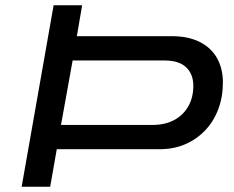

<svg xmlns="http://www.w3.org/2000/svg" viewBox="-20 -707 886 727"><path d="M62 0 183 -687H291L271 -570H631Q693 -570 736.5 -548Q780 -526 802 -486.5Q824 -447 824 -395Q824 -340 806.5 -293.5Q789 -247 756.5 -213Q724 -179 680.5 -160.5Q637 -142 585 -142H195L170 0ZM211 -234H559Q605 -234 639.5 -252.5Q674 -271 693 -304.5Q712 -338 712 -382Q712 -426 685 -452Q658 -478 603 -478H255Z"/></svg>

Font: Archivo Expanded
Style: Italic
Weight: 400
Width: 7
Italic angle: -10°
Designer: Hector Gatti
Foundry: Omnibus-Type
Version: Version 2.001